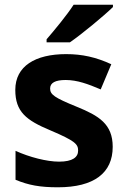

<svg xmlns="http://www.w3.org/2000/svg" viewBox="-20 -786 537 816"><path d="M460 -756V-766H293C264 -721 210 -656 178 -619V-606H277C328 -641 422 -719 460 -756ZM459 -162C459 -259 400 -294 307 -332C211 -371 193 -384 193 -410C193 -434 215 -446 259 -446C308 -446 354 -429 408 -406L453 -513C388 -543 329 -556 261 -556C130 -556 45 -505 45 -404C45 -311 91 -275 194 -232C300 -187 312 -173 312 -146C312 -118 289 -99 231 -99C179 -99 105 -118 46 -145V-22C101 1 150 10 226 10C380 10 459 -51 459 -162Z"/></svg>

Font: Noto Kufi Arabic
Style: Bold
Weight: 700
Designer: Monotype Design Team, David Williams, Khaled Hosny
Foundry: Google LLC
Version: Version 2.109